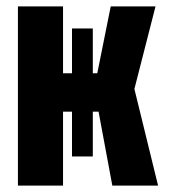

<svg xmlns="http://www.w3.org/2000/svg" viewBox="-20 -580 530 600"><path d="M36 0V-560H177V-351H284L326 -560H466L400 -302L474 0H331L288 -231H177V0ZM270 -91H205V-491H270Z"/></svg>

Font: Tektur Condensed SemiBold
Style: Regular
Weight: 600
Width: 3
Designer: Adam Jagosz
Foundry: Adam Jagosz
Version: Version 1.005;gftools[0.9.30]